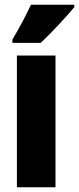

<svg xmlns="http://www.w3.org/2000/svg" viewBox="-20 -786 332 806"><path d="M292 -756V-766H110C89 -722 64 -673 32 -620V-606H151C201 -653 264 -722 292 -756ZM213 0V-553H51V0Z"/></svg>

Font: Noto Sans Gujarati ExtraCondensed Black
Style: Regular
Weight: 900
Width: 2
Designer: Jelle Bosma - Monotype Design Team, Universal Thirst
Foundry: Monotype Imaging Inc.
Version: Version 2.106